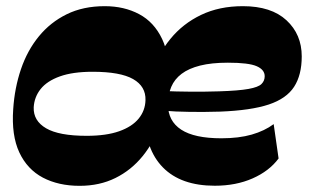

<svg xmlns="http://www.w3.org/2000/svg" viewBox="-20 -588 1001 622"><path d="M238 14Q169.5 14 118.9 -12.6Q68.3 -39.3 42.5 -94.4Q16.8 -149.5 22.8 -234.5Q27.3 -303.2 47.9 -363.9Q68.5 -424.5 105.8 -470.1Q143 -515.7 196.3 -541.9Q249.5 -568 319.3 -568Q382.3 -568 430.7 -542.2Q479.2 -516.5 505.2 -461.7Q531.2 -407 526 -319Q521.5 -249.3 500.4 -188.6Q479.3 -128 442.3 -82.4Q405.3 -36.8 354 -11.4Q302.8 14 238 14ZM260.7 -148Q324.5 -148 366.3 -162.9Q408 -177.7 429.3 -203.9Q450.5 -230 451.3 -263.5Q452.8 -308 411.3 -331.8Q369.8 -355.5 280 -355.5Q215.8 -355.5 174 -340.5Q132.2 -325.5 111.6 -299.5Q91 -273.5 89.2 -240.2Q87.7 -196.7 129.4 -172.4Q171 -148 260.7 -148ZM675.8 13.7Q566.1 13.7 507.8 -45.6Q449.5 -105 449.5 -212.9Q449.5 -284.6 470.6 -348.6Q491.6 -412.7 532.1 -462.1Q572.6 -511.6 631.6 -539.8Q690.5 -568 766.8 -568Q858.8 -568 908.1 -522.3Q957.5 -476.6 957.5 -405.3Q957.5 -345.1 932.8 -306.9Q908.1 -268.6 850.6 -249.4Q793.1 -230.3 693.2 -226.4Q646.2 -225 597.4 -225.5Q548.6 -226 505.6 -229.7V-293.3Q550.5 -291.3 598 -291Q645.5 -290.7 689.4 -292.1Q753.4 -294.1 785.1 -299.9Q816.8 -305.6 827.1 -315.9Q837.5 -326.1 837.5 -341.1Q837.5 -362.1 811.6 -373.5Q785.8 -384.9 718.2 -384.9Q665.4 -384.9 628.4 -375.6Q591.4 -366.3 568.4 -348.9Q545.4 -331.6 534.8 -306.6Q524.2 -281.6 524.2 -249.7Q524.2 -196 567 -168Q609.8 -140 697.1 -140Q753.8 -140 795.5 -152Q837.2 -164 866.6 -185.9L882.5 -74.6Q852.1 -33.7 798.2 -10Q744.4 13.7 675.8 13.7Z"/></svg>

Font: Savate ExtraLight
Style: Italic
Weight: 200
Italic angle: -11°
Designer: Max Esnée
Foundry: Plomb Type
Version: Version 2.000